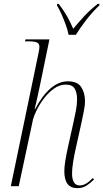

<svg xmlns="http://www.w3.org/2000/svg" viewBox="-20 -964 535 994"><path d="M380 10Q313 10 313 -77Q313 -101 318.5 -134Q324 -167 332 -203L360 -329Q367 -359 373 -391Q379 -423 379 -452Q379 -483 367 -504.5Q355 -526 320 -526Q288 -526 259 -505Q230 -484 207 -453.5Q184 -423 169.5 -393Q155 -363 151 -346L77 0H36L179 -687Q184 -710 184 -721Q184 -739 170.5 -744.5Q157 -750 126 -750H109L112 -760H236L186 -518Q181 -494 173 -457.5Q165 -421 159 -398H161Q238 -543 332 -543Q381 -543 400.5 -513Q420 -483 420 -442Q420 -416 413.5 -385.5Q407 -355 402 -330L373 -199Q364 -160 358.5 -125Q353 -90 353 -66Q353 -37 362.5 -20.5Q372 -4 394 -4Q424 -4 460 -42L467 -35Q447 -15 427 -2.5Q407 10 380 10ZM335 -784Q331 -806 321 -834Q311 -862 299 -889Q287 -916 275 -936L276 -944H284Q310 -910 327 -880Q344 -850 359 -815Q383 -844 413.5 -877.5Q444 -911 486 -944H495L494 -936Q456 -899 425.5 -859.5Q395 -820 373 -784Z"/></svg>

Font: Noto Serif Display SemiCondensed ExtraLight
Style: Italic
Weight: 200
Width: 4
Italic angle: -12°
Designer: Monotype Design Team
Foundry: Monotype Imaging Inc.
Version: Version 2.009